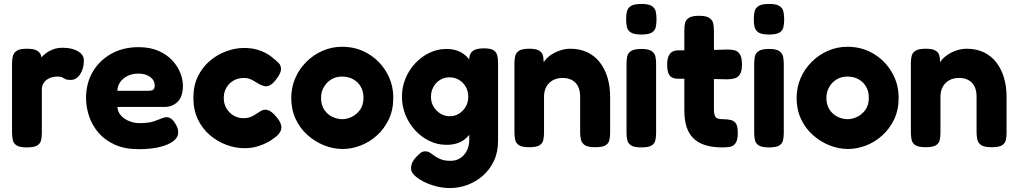

<svg xmlns="http://www.w3.org/2000/svg" viewBox="-20 -738 5158 973"><path d="M116 9Q79 9 63.5 -1.5Q48 -12 44.5 -30Q41 -48 41 -67V-416Q41 -436 45 -453Q49 -470 64.5 -480.5Q80 -491 117 -491Q152 -491 167.5 -481.5Q183 -472 187 -459.5Q191 -447 191 -438L179 -432Q181 -436 189.5 -446.5Q198 -457 213 -468.5Q228 -480 249.5 -488Q271 -496 299 -496Q310 -496 323.5 -494.5Q337 -493 351.5 -488.5Q366 -484 378 -476.5Q390 -469 397.5 -458Q405 -447 405 -431Q405 -390 386 -361.5Q367 -333 338 -333Q321 -333 314 -336Q307 -339 302.5 -342Q298 -345 292 -347.5Q286 -350 270 -350Q255 -350 241.5 -346Q228 -342 216.5 -333.5Q205 -325 198.5 -312.5Q192 -300 192 -285V-65Q192 -46 188.5 -28.5Q185 -11 169 -1Q153 9 116 9Z M682 18Q612 18 561.5 -5Q511 -28 479 -65.5Q447 -103 431.5 -149Q416 -195 416 -241Q416 -316 450 -374Q484 -432 544 -465.5Q604 -499 682 -499Q740 -499 782.5 -480.5Q825 -462 852.5 -432.5Q880 -403 893.5 -369Q907 -335 907 -304Q907 -249 880.5 -222.5Q854 -196 813 -196H575Q577 -170 593.5 -152Q610 -134 635 -124Q660 -114 688 -114Q712 -114 730 -116.5Q748 -119 761 -123.5Q774 -128 785 -132.5Q796 -137 804.5 -140Q813 -143 821 -144Q836 -145 848.5 -135.5Q861 -126 871 -107Q878 -96 880.5 -86Q883 -76 883 -66Q883 -42 858.5 -23Q834 -4 789.5 7Q745 18 682 18ZM575 -278H733Q749 -278 756.5 -283.5Q764 -289 764 -305Q764 -323 753 -336.5Q742 -350 723.5 -357.5Q705 -365 681 -365Q650 -365 626 -353Q602 -341 588.5 -321Q575 -301 575 -278Z M1218 13Q1174 13 1128.5 -3.5Q1083 -20 1044.5 -52.5Q1006 -85 983 -132.5Q960 -180 960 -242Q960 -304 983 -351Q1006 -398 1044 -430Q1082 -462 1127.5 -478.5Q1173 -495 1216 -495Q1253 -495 1282.5 -486.5Q1312 -478 1332.5 -466Q1353 -454 1362 -445Q1379 -432 1392 -419Q1405 -406 1404 -385Q1403 -374 1397 -362.5Q1391 -351 1382 -339Q1352 -297 1322 -301Q1307 -304 1294.5 -311Q1282 -318 1270.5 -325.5Q1259 -333 1246 -338Q1233 -343 1216 -343Q1187 -343 1164 -330Q1141 -317 1127.5 -294Q1114 -271 1114 -241Q1114 -212 1127.5 -189Q1141 -166 1163.5 -152.5Q1186 -139 1214 -139Q1231 -139 1243.5 -143Q1256 -147 1265 -152.5Q1274 -158 1279 -161Q1291 -169 1302 -175.5Q1313 -182 1325 -182Q1339 -182 1354 -171.5Q1369 -161 1387 -138Q1403 -117 1405.5 -99Q1408 -81 1397 -65Q1386 -49 1363 -34Q1355 -27 1334.5 -16Q1314 -5 1284.5 4Q1255 13 1218 13Z M1716 17Q1669 17 1622.5 -1.5Q1576 -20 1538 -54Q1500 -88 1478 -135.5Q1456 -183 1456 -241Q1456 -295 1476 -341.5Q1496 -388 1532 -424Q1568 -460 1614.5 -480.5Q1661 -501 1714 -501Q1786 -501 1844.5 -466.5Q1903 -432 1938 -373Q1973 -314 1973 -242Q1973 -181 1950.5 -133.5Q1928 -86 1890.5 -52Q1853 -18 1807.5 -0.5Q1762 17 1716 17ZM1714 -134Q1738 -134 1763 -146Q1788 -158 1805 -182Q1822 -206 1822 -243Q1822 -275 1808 -299Q1794 -323 1769.5 -336.5Q1745 -350 1713 -350Q1683 -350 1659.5 -336Q1636 -322 1621.5 -297.5Q1607 -273 1607 -242Q1607 -206 1623.5 -181.5Q1640 -157 1665 -145.5Q1690 -134 1714 -134Z M2260 215Q2225 215 2190 206Q2155 197 2126 182Q2097 167 2080 150Q2063 133 2063 116Q2063 100 2069 86.5Q2075 73 2087 60Q2101 45 2111 37Q2121 29 2135 29Q2149 29 2160 36.5Q2171 44 2183.5 53Q2196 62 2215 69.5Q2234 77 2263 77Q2284 77 2301 69.5Q2318 62 2331 47.5Q2344 33 2351 13.5Q2358 -6 2358 -30V-444Q2361 -470 2378.5 -481.5Q2396 -493 2432 -493Q2468 -493 2482.5 -482.5Q2497 -472 2500.5 -455Q2504 -438 2504 -419V-24Q2504 33 2483 77.5Q2462 122 2427 152.5Q2392 183 2349 199Q2306 215 2260 215ZM2242 -4Q2197 -4 2156.5 -23.5Q2116 -43 2084.5 -77Q2053 -111 2035 -155Q2017 -199 2017 -248Q2017 -297 2035 -340.5Q2053 -384 2084.5 -417.5Q2116 -451 2156.5 -470.5Q2197 -490 2242 -490Q2286 -490 2317 -472.5Q2348 -455 2367.5 -422.5Q2387 -390 2396 -345.5Q2405 -301 2405 -246Q2405 -172 2389 -117.5Q2373 -63 2337 -33.5Q2301 -4 2242 -4ZM2260 -149Q2286 -149 2307 -162.5Q2328 -176 2340.5 -198Q2353 -220 2353 -248Q2353 -276 2340.5 -298Q2328 -320 2306.5 -333Q2285 -346 2258 -346Q2231 -346 2210 -333Q2189 -320 2176.5 -297.5Q2164 -275 2164 -247Q2164 -220 2177 -198Q2190 -176 2211.5 -162.5Q2233 -149 2260 -149Z M2662 8Q2625 8 2609.5 -2.5Q2594 -13 2590.5 -30.5Q2587 -48 2587 -67V-419Q2587 -438 2591 -454.5Q2595 -471 2610.5 -481Q2626 -491 2663 -491Q2695 -491 2710 -482.5Q2725 -474 2729.5 -462Q2734 -450 2734 -439.5Q2734 -429 2736 -425L2730 -406Q2732 -421 2745.5 -436.5Q2759 -452 2779.5 -464.5Q2800 -477 2823.5 -484Q2847 -491 2870 -491Q2918 -491 2955.5 -473.5Q2993 -456 3019 -423Q3045 -390 3058.5 -345.5Q3072 -301 3072 -248V-66Q3072 -47 3068.5 -29.5Q3065 -12 3049.5 -2Q3034 8 2997 8Q2959 8 2943.5 -2.5Q2928 -13 2924 -30.5Q2920 -48 2920 -67V-248Q2920 -278 2910 -299Q2900 -320 2880 -331.5Q2860 -343 2831 -343Q2802 -343 2781 -331Q2760 -319 2748.5 -298Q2737 -277 2737 -248V-66Q2737 -47 2733.5 -29.5Q2730 -12 2714.5 -2Q2699 8 2662 8Z M3230 9Q3193 9 3177.5 -1.5Q3162 -12 3158.5 -29.5Q3155 -47 3155 -66V-415Q3155 -435 3158.5 -452Q3162 -469 3178 -479.5Q3194 -490 3231 -490Q3267 -490 3282.5 -479Q3298 -468 3301.5 -451Q3305 -434 3305 -413V-65Q3305 -46 3301.5 -28.5Q3298 -11 3282.5 -1Q3267 9 3230 9ZM3230 -563Q3192 -563 3176 -574Q3160 -585 3156.5 -603Q3153 -621 3153 -641Q3153 -662 3157 -679.5Q3161 -697 3177 -707.5Q3193 -718 3231 -718Q3268 -718 3284 -707Q3300 -696 3303.5 -678Q3307 -660 3307 -640Q3307 -620 3303.5 -602Q3300 -584 3284 -573.5Q3268 -563 3230 -563Z M3643 9Q3592 9 3555.5 -2Q3519 -13 3495 -36Q3471 -59 3459.5 -94.5Q3448 -130 3448 -179V-585Q3448 -605 3451.5 -621Q3455 -637 3471 -647.5Q3487 -658 3523 -658Q3559 -658 3575 -647Q3591 -636 3594.5 -619Q3598 -602 3598 -582V-185Q3598 -169 3600.5 -158.5Q3603 -148 3608 -143Q3613 -138 3622 -136Q3631 -134 3644 -134Q3666 -134 3683 -130Q3700 -126 3709.5 -112Q3719 -98 3719 -65Q3719 -29 3708 -13Q3697 3 3679.5 6Q3662 9 3643 9ZM3417 -483H3527L3665 -487Q3684 -487 3701 -483.5Q3718 -480 3729 -464Q3740 -448 3740 -411Q3740 -377 3729.5 -361Q3719 -345 3702 -340.5Q3685 -336 3665 -336L3534 -339H3413Q3384 -340 3372.5 -356.5Q3361 -373 3361 -412Q3361 -448 3375 -465.5Q3389 -483 3417 -483Z M3877 9Q3840 9 3824.5 -1.5Q3809 -12 3805.5 -29.5Q3802 -47 3802 -66V-415Q3802 -435 3805.5 -452Q3809 -469 3825 -479.5Q3841 -490 3878 -490Q3914 -490 3929.5 -479Q3945 -468 3948.5 -451Q3952 -434 3952 -413V-65Q3952 -46 3948.5 -28.5Q3945 -11 3929.5 -1Q3914 9 3877 9ZM3877 -563Q3839 -563 3823 -574Q3807 -585 3803.5 -603Q3800 -621 3800 -641Q3800 -662 3804 -679.5Q3808 -697 3824 -707.5Q3840 -718 3878 -718Q3915 -718 3931 -707Q3947 -696 3950.5 -678Q3954 -660 3954 -640Q3954 -620 3950.5 -602Q3947 -584 3931 -573.5Q3915 -563 3877 -563Z M4277 17Q4230 17 4183.5 -1.5Q4137 -20 4099 -54Q4061 -88 4039 -135.5Q4017 -183 4017 -241Q4017 -295 4037 -341.5Q4057 -388 4093 -424Q4129 -460 4175.5 -480.5Q4222 -501 4275 -501Q4347 -501 4405.5 -466.5Q4464 -432 4499 -373Q4534 -314 4534 -242Q4534 -181 4511.5 -133.5Q4489 -86 4451.5 -52Q4414 -18 4368.5 -0.5Q4323 17 4277 17ZM4275 -134Q4299 -134 4324 -146Q4349 -158 4366 -182Q4383 -206 4383 -243Q4383 -275 4369 -299Q4355 -323 4330.5 -336.5Q4306 -350 4274 -350Q4244 -350 4220.5 -336Q4197 -322 4182.5 -297.5Q4168 -273 4168 -242Q4168 -206 4184.5 -181.5Q4201 -157 4226 -145.5Q4251 -134 4275 -134Z M4671 8Q4634 8 4618.5 -2.5Q4603 -13 4599.5 -30.5Q4596 -48 4596 -67V-419Q4596 -438 4600 -454.5Q4604 -471 4619.5 -481Q4635 -491 4672 -491Q4704 -491 4719 -482.5Q4734 -474 4738.5 -462Q4743 -450 4743 -439.5Q4743 -429 4745 -425L4739 -406Q4741 -421 4754.5 -436.5Q4768 -452 4788.5 -464.5Q4809 -477 4832.5 -484Q4856 -491 4879 -491Q4927 -491 4964.5 -473.5Q5002 -456 5028 -423Q5054 -390 5067.5 -345.5Q5081 -301 5081 -248V-66Q5081 -47 5077.5 -29.5Q5074 -12 5058.5 -2Q5043 8 5006 8Q4968 8 4952.5 -2.5Q4937 -13 4933 -30.5Q4929 -48 4929 -67V-248Q4929 -278 4919 -299Q4909 -320 4889 -331.5Q4869 -343 4840 -343Q4811 -343 4790 -331Q4769 -319 4757.5 -298Q4746 -277 4746 -248V-66Q4746 -47 4742.5 -29.5Q4739 -12 4723.5 -2Q4708 8 4671 8Z"/></svg>

Font: Fredoka Light SemiBold
Style: Regular
Weight: 600
Version: Version 2.001